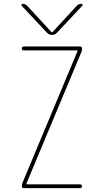

<svg xmlns="http://www.w3.org/2000/svg" viewBox="-20 -970 540 990"><path d="M399.4 -701.2 116.2 -23.4V-21.5Q116.2 -20.5 117.2 -19.5H392.6Q402.3 -19.5 402.8 -9.8Q403.3 0 392.6 0H102.5Q92.8 0 92.8 -9.8Q92.8 -20.5 96.7 -29.3L379.9 -707V-709Q379.9 -710 378.9 -710H102.5Q92.8 -710 92.8 -720.2Q92.8 -730.5 102.5 -730.5H392.6Q402.3 -730.5 403.3 -719.7Q403.3 -709 399.4 -701.2ZM222.7 -800.8 91.8 -940.4Q89.8 -943.4 91.3 -946.8Q92.8 -950.2 96.7 -950.2Q109.4 -950.2 120.1 -940.4L246.1 -803.7H248H250L376 -940.4Q385.7 -950.2 399.4 -950.2Q403.3 -950.2 405.3 -946.8Q407.2 -943.4 404.3 -940.4L273.4 -800.8Q262.7 -790 248 -790Q233.4 -790 222.7 -800.8Z"/></svg>

Font: Rounded-X Mgen+ 1mn thin
Style: Regular
Weight: 100
Designer: [Source Han Sans]
Ryoko NISHIZUKA  (kana & ideographs); Paul D. Hunt (Latin, Greek & Cyrillic); Wenlong ZHANG  (bopomofo
Version: Version 1.059.20150602